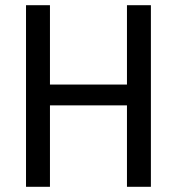

<svg xmlns="http://www.w3.org/2000/svg" viewBox="-20 -718 680 738"><path d="M468 -313H172V0H80V-698H172V-393H468V-698H560V0H468Z"/></svg>

Font: IBM Plex Sans Condensed Text
Style: Regular
Weight: 450
Width: 3
Designer: Mike Abbink, Paul van der Laan, Pieter van Rosmalen
Foundry: Bold Monday
Version: Version 1.1